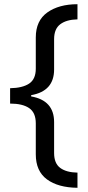

<svg xmlns="http://www.w3.org/2000/svg" viewBox="-20 -734 420 912"><path d="M348 158Q256 157 203 118Q150 79 150 -1V-148Q150 -199 118.5 -220.5Q87 -242 28 -242V-315Q87 -316 118.5 -337Q150 -358 150 -408V-556Q150 -636 205 -675Q260 -714 348 -714V-642Q296 -641 266.5 -619Q237 -597 237 -548V-404Q237 -301 128 -282V-276Q237 -257 237 -154V-7Q237 42 266 63.5Q295 85 348 86Z"/></svg>

Font: Noto Sans Imperial Aramaic
Style: Regular
Weight: 400
Designer: Monotype Design Team
Foundry: Monotype Imaging Inc.
Version: Version 2.001; ttfautohint (v1.8.4.7-5d5b)